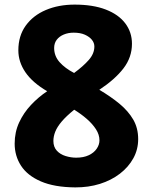

<svg xmlns="http://www.w3.org/2000/svg" viewBox="-20 -799 666 834"><path d="M43.7 -175Q43.7 -225 63.1 -267Q82.6 -309 114.6 -343.1Q146.6 -377.2 184.9 -402.7Q121.1 -440.1 90.4 -485.1Q59.7 -530.1 59.7 -580.4Q59.7 -643.2 91.8 -687.7Q124 -732.2 179.3 -755.6Q234.7 -779 304.1 -779Q384 -779 439.6 -757.5Q495.2 -736 524.2 -697.5Q553.2 -659 553.2 -609Q553.2 -550 516.3 -502Q479.4 -454 411.4 -409Q461.4 -379.4 499.3 -348.1Q537.1 -316.7 558.7 -279.7Q580.2 -242.7 580.2 -194.7Q580.2 -149.7 559.2 -111.5Q538.2 -73.3 500.8 -44.5Q463.3 -15.7 413.8 -0.2Q364.2 15.2 307.1 15Q215.9 14.3 157.4 -11.1Q99 -36.4 71.3 -79.2Q43.7 -122 43.7 -175ZM211.9 -186.8Q211.9 -160.8 226.8 -144.5Q241.8 -128.2 265 -121.2Q288.2 -114.1 310.9 -114.1Q343.1 -114.1 365.6 -124.8Q388 -135.4 400 -152.9Q412 -170.3 412 -189.4Q412 -214 397 -237.3Q382 -260.7 357.2 -282.3Q332.4 -303.9 302.3 -322.4Q267.7 -294.4 248 -271.1Q228.3 -247.8 220.1 -227.1Q211.9 -206.4 211.9 -186.8ZM301.9 -482Q341.4 -511 365.7 -538.6Q389.9 -566.1 389.9 -597.1Q389.9 -612.8 379.2 -626.1Q368.6 -639.3 348.8 -648.2Q329 -657.1 299.9 -657.1Q276.4 -657.1 257 -649Q237.6 -640.9 226.4 -626.2Q215.2 -611.4 215.2 -590.6Q215.2 -555.6 238.9 -528.9Q262.7 -502.3 301.9 -482Z"/></svg>

Font: Playpen Sans Hebrew
Style: Regular
Weight: 400
Designer: Tom Grace, Laura Meseguer, Veronika Burian, José Scaglione
Foundry: TypeTogether
Version: Version 2.000